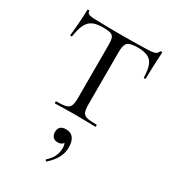

<svg xmlns="http://www.w3.org/2000/svg" viewBox="-187 -597 871 972"><g transform="rotate(30 248.0 -110.5)"><path d="M36 -338Q36 -336 30.5 -336Q25 -336 25 -338Q28 -361 32 -412Q36 -463 36 -490Q36 -495 42 -495Q48 -495 48 -490Q48 -477 63 -473.5Q78 -470 100 -470Q188 -468 251 -468L338 -469Q356 -470 385 -470Q421 -470 438 -474.5Q455 -479 460 -494Q462 -497 467 -497Q472 -497 472 -494Q466 -386 466 -338Q466 -336 460.5 -336Q455 -336 455 -338Q454 -383 444.5 -408Q435 -433 413 -444Q391 -455 352 -455Q309 -455 294.5 -441.5Q280 -428 280 -387V-81Q280 -50 286 -36Q292 -22 309.5 -17Q327 -12 366 -12Q369 -12 369 -6Q369 0 366 0Q335 0 318 -1L248 -2L181 -1Q163 0 131 0Q129 0 129 -6Q129 -12 131 -12Q169 -12 187 -17Q205 -22 211.5 -36.5Q218 -51 218 -81V-389Q218 -418 213.5 -431.5Q209 -445 195 -450Q181 -455 150 -455Q112 -455 90 -444.5Q68 -434 55.5 -409Q43 -384 36 -338ZM239 276Q236 276 234 272.5Q232 269 234 267Q278 229 278 178Q278 158 272.5 149Q267 140 256 135L275 129Q277 146 267.5 155Q258 164 241 164Q223 164 213 153.5Q203 143 203 125Q203 85 246 85Q274 85 288.5 104Q303 123 303 158Q303 191 287.5 219.5Q272 248 242 275Q241 276 239 276Z"/></g></svg>

Font: Cormorant SC
Style: Regular
Weight: 400
Designer: Christian Thalmann (Catharsis Fonts)
Foundry: Catharsis Fonts
Version: Version 4.000